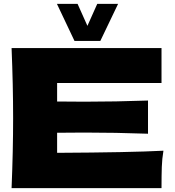

<svg xmlns="http://www.w3.org/2000/svg" viewBox="-20 -975 907 995"><path d="M276 -183Q656 -185 827 -194Q820 -153 818.5 -109.5Q817 -66 817 0H40Q48 -194 48 -363Q48 -532 40 -726H817V-545H276V-449Q324 -448 418 -448Q577 -448 747 -454V-282Q577 -288 418 -288Q324 -288 276 -287ZM433 -841 484 -955H592L500 -763H366L275 -955H382Z"/></svg>

Font: Dela Gothic One
Style: Regular
Weight: 400
Designer: aratakana
Foundry: aratakana
Version: Version 1.004